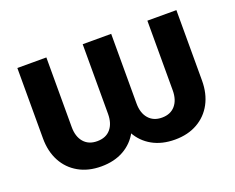

<svg xmlns="http://www.w3.org/2000/svg" viewBox="-90 -669 1019 832"><g transform="rotate(-20 419.5 -253.5)"><path d="M249.5 9.8Q189.9 9.8 145.5 -15.4Q101.1 -40.5 76.9 -85.7Q52.7 -130.9 52.7 -190.9V-515.6H186.5V-194.3Q186.5 -150.4 208.5 -124.8Q230.5 -99.1 270 -99.1Q310.5 -99.1 332.3 -124.8Q354 -150.4 354 -194.3V-515.6H485.4V-194.3Q485.4 -150.4 507.6 -124.8Q529.8 -99.1 568.8 -99.1Q608.4 -99.1 630.4 -124.8Q652.3 -150.4 652.3 -194.3V-515.6H786.1V-190.9Q786.1 -130.9 762 -85.7Q737.8 -40.5 693.6 -15.4Q649.4 9.8 589.4 9.8Q529.8 9.8 485.6 -14.9Q441.4 -39.6 417 -84.5Q392.6 -129.4 392.6 -190.9H445.3Q445.3 -129.4 421.4 -84.5Q397.5 -39.6 353.5 -14.9Q309.6 9.8 249.5 9.8Z"/></g></svg>

Font: Inter Cardless Display
Style: Bold
Weight: 700
Designer: Rasmus Andersson
Foundry: rsms
Version: Version 4.001;git-9221beed3